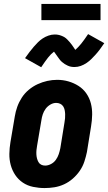

<svg xmlns="http://www.w3.org/2000/svg" viewBox="-20 -946 549 974"><path d="M206 8Q177 8 148 2Q119 -4 96 -19.5Q73 -35 57.5 -58Q42 -81 34.5 -108.5Q27 -136 27.5 -165.5Q28 -195 33 -225L55 -355Q59 -380 67.5 -404Q76 -428 90.5 -450.5Q105 -473 126 -490.5Q147 -508 171 -519Q195 -530 220 -535.5Q245 -541 270 -541Q300 -541 327.5 -533Q355 -525 378.5 -510Q402 -495 418 -472Q434 -449 441 -421.5Q448 -394 447.5 -364.5Q447 -335 442 -305L421 -175Q416 -151 408 -126.5Q400 -102 385 -80Q370 -58 349.5 -40Q329 -22 305 -11Q281 0 256 4Q231 8 206 8ZM209 -106Q224 -106 239 -114Q254 -122 263.5 -135.5Q273 -149 278 -164Q283 -179 286 -194L307 -324Q309 -335 310 -346Q311 -357 310.5 -367.5Q310 -378 308 -388Q306 -398 300.5 -406.5Q295 -415 285.5 -419.5Q276 -424 265 -424Q250 -424 235.5 -415.5Q221 -407 211.5 -394Q202 -381 197 -366Q192 -351 190 -336L168 -206Q166 -195 165 -184.5Q164 -174 164.5 -163.5Q165 -153 167.5 -143Q170 -133 175 -124Q180 -115 189 -110.5Q198 -106 209 -106ZM189 -605 107 -651Q119 -668 130 -682.5Q141 -697 151.5 -709Q162 -721 172.5 -731.5Q183 -742 196.5 -751Q210 -760 226 -765.5Q242 -771 257 -771Q267 -771 275 -769.5Q283 -768 292 -764.5Q301 -761 307.5 -757Q314 -753 321 -746Q328 -739 333.5 -732.5Q339 -726 343.5 -720Q348 -714 353 -706.5Q358 -699 362 -693Q377 -706 392 -724.5Q407 -743 427 -773L509 -727Q497 -709 486 -694.5Q475 -680 464.5 -668.5Q454 -657 443.5 -646.5Q433 -636 419 -626.5Q405 -617 389.5 -611.5Q374 -606 358 -606Q349 -606 340.5 -607.5Q332 -609 323.5 -613Q315 -617 308.5 -621Q302 -625 294.5 -631.5Q287 -638 282 -645Q277 -652 272.5 -658Q268 -664 262.5 -672Q257 -680 254 -684Q238 -672 223.5 -653.5Q209 -635 189 -605ZM190 -844V-926H490V-844Z"/></svg>

Font: Iosevka Curly Slab HvObl
Style: Regular
Weight: 900
Italic angle: -9°
Monospace: yes
Designer: Belleve Invis
Foundry: Belleve Invis
Version: Version 11.1.0; ttfautohint (v1.8.3)